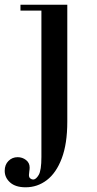

<svg xmlns="http://www.w3.org/2000/svg" viewBox="-62 -470 412 816"><path d="M47 326Q4 326 -19 305.5Q-42 285 -42 256Q-42 230 -26 214Q-10 198 13 198Q33 198 48.5 210Q64 222 64 242Q64 249 62.5 258.5Q61 268 61 274Q61 284 67 288.5Q73 293 79 293Q91 293 102.5 273.5Q114 254 114 197V-425H25V-450H224V47Q224 141 200.5 203Q177 265 137 295.5Q97 326 47 326Z"/></svg>

Font: Libre Bodoni
Style: Regular
Weight: 400
Designer: Pablo Impallari, Rodrigo Fuenzalida
Foundry: Impallari Type
Version: Version 2.005;gftools[0.9.23]